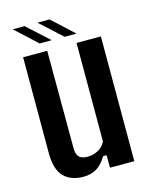

<svg xmlns="http://www.w3.org/2000/svg" viewBox="-113 -810 695 892"><g transform="rotate(-15 234.5 -364.5)"><path d="M177 9Q117 9 83 -25.5Q49 -60 49 -139V-600H165L166 -130Q166 -102 178.5 -89Q191 -76 220 -76Q247 -76 271.5 -89.5Q296 -103 306 -127V-600H423V0H306V-60H289Q268 -24 241 -7.5Q214 9 177 9ZM140 -642 37 -737V-738H93L196 -644V-642ZM156 -737V-738H213L315 -644V-642H260Z"/></g></svg>

Font: Big Shoulders Text
Style: Bold
Weight: 700
Designer: Patric King
Foundry: XO Type Co
Version: Version 1.000; ttfautohint (v1.8.2)